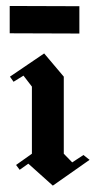

<svg xmlns="http://www.w3.org/2000/svg" viewBox="-20 -602 324 627"><path d="M11.7 -493.3V-582.5L239.2 -581.7V-492.5ZM252.5 -95.8 272.5 -80 152.5 4.2 72.5 -67.5 44.2 -47.5 32.5 -63.3 84.2 -100V-319.2L56.7 -355L24.2 -335L12.5 -351.7L124.2 -427.5L188.3 -351.7V-100L215.8 -71.7Z"/></svg>

Font: Chomsky
Style: Regular
Weight: 400
Version: Version 2.3